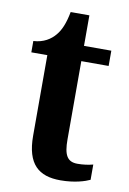

<svg xmlns="http://www.w3.org/2000/svg" viewBox="-79 -709 515 768"><g transform="rotate(10 179.0 -325.0)"><path d="M221 10C279 10 321 -4 340 -13V-75C321 -70 300 -67 277 -67C235 -67 221 -93 221 -156V-474H332V-536H221V-660H145C136 -612 123 -583 106 -563C88 -541 59 -522 18 -520V-474H83V-147C83 -31 133 10 221 10Z"/></g></svg>

Font: Noto Serif Georgian Condensed Bold
Style: Regular
Weight: 700
Width: 3
Designer: Monotype Design Team, Akaki Razmadze
Foundry: Google LLC
Version: Version 2.003